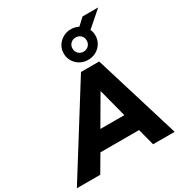

<svg xmlns="http://www.w3.org/2000/svg" viewBox="-289 -1208 1294 1372"><g transform="rotate(-30 358.5 -521.5)"><path d="M-56 0 385 -705H535L751 0H573L525 -183L577 -138H176L242 -179L137 0ZM436 -514 281 -248 259 -283H541L509 -245L439 -514ZM474 -754Q438 -754 408.5 -770.5Q379 -787 361.5 -816Q344 -845 344 -880Q344 -916 361.5 -944Q379 -972 408.5 -989Q438 -1006 474 -1006Q491 -1006 507 -1002Q523 -998 537 -991L593 -1043H722L594 -931Q600 -919 602.5 -906.5Q605 -894 605 -880Q605 -845 587.5 -816Q570 -787 540.5 -770.5Q511 -754 474 -754ZM474 -821Q499 -821 516 -837.5Q533 -854 533 -880Q533 -906 516 -922Q499 -938 474 -938Q450 -938 433 -921.5Q416 -905 416 -880Q416 -854 433 -837.5Q450 -821 474 -821Z"/></g></svg>

Font: Nunito Sans 11pt Black
Style: Italic
Weight: 900
Italic angle: -9°
Version: Version 3.101;gftools[0.9.27]